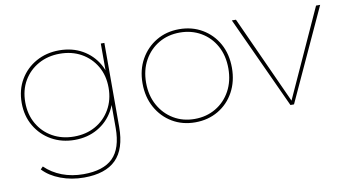

<svg xmlns="http://www.w3.org/2000/svg" viewBox="-72 -692 1924 1062"><g transform="rotate(-10 890.0 -161.5)"><path d="M323 197Q253 197 192 174Q131 151 94 111L108 97Q148 136 203 157Q258 178 323 178Q435 178 488.5 125Q542 72 542 -43V-209L552 -269L542 -329V-517H562V-46Q562 79 502.5 138Q443 197 323 197ZM308 -17Q236 -17 178.5 -49.5Q121 -82 87.5 -139Q54 -196 54 -269Q54 -343 87.5 -399.5Q121 -456 178.5 -488Q236 -520 308 -520Q381 -520 437.5 -488Q494 -456 526.5 -399.5Q559 -343 559 -269Q559 -196 526.5 -139Q494 -82 437.5 -49.5Q381 -17 308 -17ZM308 -36Q376 -36 428.5 -65.5Q481 -95 511.5 -148Q542 -201 542 -269Q542 -338 511.5 -390Q481 -442 428.5 -471.5Q376 -501 308 -501Q241 -501 188 -471.5Q135 -442 104.5 -390Q74 -338 74 -269Q74 -201 104.5 -148Q135 -95 188 -65.5Q241 -36 308 -36Z M982 3Q910 3 853.5 -30.5Q797 -64 764 -123.5Q731 -183 731 -259Q731 -336 764 -394.5Q797 -453 853.5 -486.5Q910 -520 982 -520Q1054 -520 1111 -486.5Q1168 -453 1200.5 -394.5Q1233 -336 1233 -259Q1233 -183 1200.5 -123.5Q1168 -64 1111 -30.5Q1054 3 982 3ZM982 -16Q1048 -16 1100.5 -47Q1153 -78 1183 -133Q1213 -188 1213 -259Q1213 -331 1183 -385.5Q1153 -440 1100.5 -470.5Q1048 -501 982 -501Q916 -501 864 -470.5Q812 -440 781.5 -385.5Q751 -331 751 -259Q751 -188 781.5 -133Q812 -78 864 -47Q916 -16 982 -16Z M1516 0 1278 -517H1301L1530 -14H1522L1751 -517H1774L1536 0Z"/></g></svg>

Font: Montserrat Thin Thin
Style: Regular
Weight: 250
Version: Version 9.000